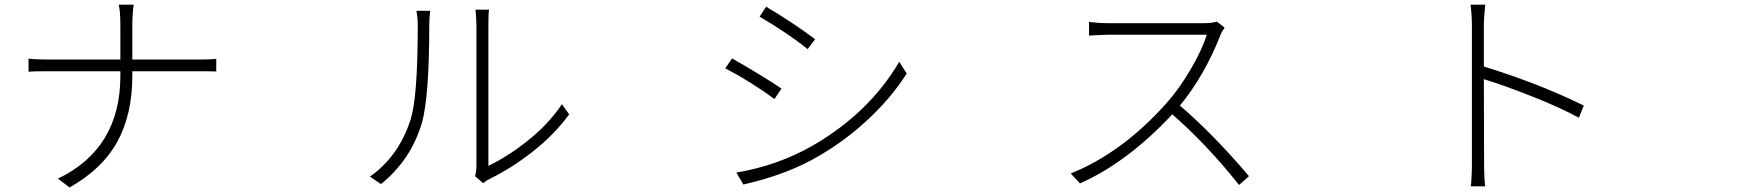

<svg xmlns="http://www.w3.org/2000/svg" viewBox="-20 -784 7540 831"><path d="M552.7 -526.4H842.8Q898.4 -526.4 916 -529.3V-474.6Q904.3 -475.6 841.8 -475.6H552.7V-456.1Q552.7 -288.1 487.3 -169.9Q421.9 -51.8 281.2 27.3L230.5 -10.7Q501 -140.6 501 -456.1V-475.6H186.5Q117.2 -475.6 103.5 -473.6V-530.3Q130.9 -526.4 184.6 -526.4H501V-674.8Q501 -731.4 494.1 -763.7H558.6Q552.7 -722.7 552.7 -674.8Z M1628.9 12.7 1581.1 -19.5Q1707 -108.4 1757.8 -268.6Q1788.1 -366.2 1788.1 -675.8Q1788.1 -709 1782.2 -737.3H1841.8Q1837.9 -706.1 1837.9 -675.8Q1837.9 -368.2 1806.6 -253.9Q1758.8 -91.8 1628.9 12.7ZM2071.3 8.8 2036.1 -21.5Q2042 -41 2042 -67.4V-674.8Q2042 -699.2 2038.1 -742.2H2096.7Q2093.8 -726.6 2093.8 -674.8V-66.4Q2176.8 -105.5 2265.6 -176.3Q2354.5 -247.1 2412.1 -333L2443.4 -289.1Q2379.9 -202.1 2287.6 -129.4Q2195.3 -56.6 2099.6 -9.8Q2086.9 -3.9 2071.3 8.8Z M3295.9 -754.9Q3410.2 -687.5 3507.8 -614.3L3475.6 -571.3Q3392.6 -638.7 3267.6 -711.9ZM3167 -37.1Q3347.7 -67.4 3500 -155.3Q3742.2 -295.9 3872.1 -516.6L3904.3 -465.8Q3840.8 -365.2 3742.2 -272Q3643.6 -178.7 3526.4 -110.4Q3390.6 -29.3 3197.3 14.6ZM3148.4 -531.2Q3190.4 -507.8 3262.2 -464.4Q3334 -420.9 3362.3 -400.4L3332 -355.5Q3229.5 -430.7 3119.1 -488.3Z M5247.1 -690.4 5280.3 -664.1Q5266.6 -644.5 5261.7 -630.9Q5193.4 -457 5086.9 -327.1Q5233.4 -201.2 5385.7 -21.5L5342.8 16.6Q5203.1 -159.2 5053.7 -289.1Q4860.4 -82 4654.3 9.8L4614.3 -33.2Q4835.9 -122.1 5027.3 -335.9Q5081.1 -395.5 5131.8 -481.4Q5182.6 -567.4 5203.1 -633.8H4784.2Q4769.5 -633.8 4748 -632.8Q4726.6 -631.8 4710.4 -630.9Q4694.3 -629.9 4693.4 -629.9V-689.5Q4728.5 -683.6 4784.2 -683.6H5189.5Q5224.6 -683.6 5247.1 -690.4Z M6835 -327.1 6813.5 -274.4Q6735.4 -317.4 6614.7 -365.2Q6494.1 -413.1 6402.3 -441.4L6403.3 -84Q6403.3 -12.7 6408.2 22.5H6345.7Q6350.6 -11.7 6350.6 -84V-668.9Q6350.6 -719.7 6344.7 -763.7H6408.2Q6402.3 -707 6402.3 -668.9V-496.1Q6637.7 -423.8 6835 -327.1Z"/></svg>

Font: Bpmf Zihi Sans Light
Style: Light
Weight: 300
Foundry: But Ko
Version: Version 1.320